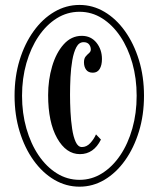

<svg xmlns="http://www.w3.org/2000/svg" viewBox="-20 -726 626 758"><path d="M294 11Q241 11 194.5 -16.2Q148 -43.5 112.8 -92.5Q77.5 -141.5 57.5 -206.8Q37.5 -272 37.5 -348Q37.5 -424 57.5 -489Q77.5 -554 112.8 -603Q148 -652 194.5 -679.2Q241 -706.5 294 -706.5Q346.5 -706.5 392.5 -679.2Q438.5 -652 473.5 -603Q508.5 -554 528.5 -489Q548.5 -424 548.5 -348Q548.5 -272 528.5 -206.8Q508.5 -141.5 473.5 -92.5Q438.5 -43.5 392.5 -16.2Q346.5 11 294 11ZM294 -16Q342 -16 383 -41.8Q424 -67.5 454.8 -113Q485.5 -158.5 502.5 -218.8Q519.5 -279 519.5 -348Q519.5 -416.5 502.5 -476.8Q485.5 -537 454.8 -582.5Q424 -628 383 -653.8Q342 -679.5 294 -679.5Q245.5 -679.5 204.2 -653.8Q163 -628 132.2 -582.5Q101.5 -537 84.2 -476.8Q67 -416.5 67 -348Q67 -279 84.2 -218.8Q101.5 -158.5 132.2 -113Q163 -67.5 204.2 -41.8Q245.5 -16 294 -16ZM295.5 -117.5Q241 -117.5 205.5 -180.5Q170 -243.5 170 -350.5Q170 -410.5 185.8 -464Q201.5 -517.5 231.5 -551Q261.5 -584.5 303 -584.5Q339 -584.5 360.8 -557.5Q382.5 -530.5 382.5 -493Q382.5 -468.5 373.5 -453.8Q364.5 -439 346.5 -439Q328.5 -439 320 -450.8Q311.5 -462.5 311.5 -480Q311.5 -495 318.2 -503Q325 -511 331.8 -516.8Q338.5 -522.5 338.5 -530.5Q338.5 -542 331.5 -550.8Q324.5 -559.5 310 -559.5Q292 -559.5 281.5 -539.8Q271 -520 265.5 -488.5Q260 -457 258.2 -420.8Q256.5 -384.5 256.5 -351.5Q256.5 -321 258.2 -285.2Q260 -249.5 264.8 -217.8Q269.5 -186 278.8 -165.8Q288 -145.5 303.5 -145.5Q322 -145.5 336.5 -161.2Q351 -177 359 -195.5L378.5 -175Q350 -117.5 295.5 -117.5Z"/></svg>

Font: Imbue 50pt ExtraBold
Style: Regular
Weight: 800
Designer: Tyler Finck
Foundry: Etcetera Type Company
Version: Version 1.102; ttfautohint (v1.8.3)